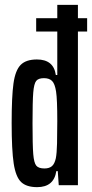

<svg xmlns="http://www.w3.org/2000/svg" viewBox="-20 -763 379 791"><path d="M339 -633H301V0H222L218 -58H212Q202 8 133 8Q89 8 67 -13Q45 -34 36.5 -89Q28 -144 28 -256Q28 -365 35.5 -419Q43 -473 65 -495.5Q87 -518 132 -518Q201 -518 210 -454H216V-633H129V-688H216V-743H301V-688H339ZM216 -264Q216 -354 211 -386Q206 -418 194.5 -429.5Q183 -441 161 -441Q138 -441 129 -429.5Q120 -418 117 -382Q114 -346 114 -255Q114 -164 117 -128Q120 -92 129.5 -80.5Q139 -69 163 -69Q183 -69 194 -78.5Q205 -88 210 -111Q214 -131 215 -172Q216 -213 216 -264Z"/></svg>

Font: Saira Ultra Condensed SemiBold
Style: Regular
Weight: 600
Width: 1
Designer: Hector Gatti with collaboration of the Omnibus-Type team
Foundry: Omnibus-Type
Version: Version 1.001; ttfautohint (v1.8)